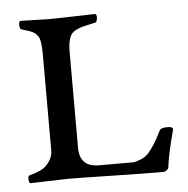

<svg xmlns="http://www.w3.org/2000/svg" viewBox="-41 -493 525 535"><g transform="rotate(-5 222.0 -225.5)"><path d="M242 -429Q234 -427 222 -424.5Q210 -422 203.5 -420Q197 -418 189.5 -414.5Q182 -411 177 -406Q164 -393 164 -353V-86Q164 -32 218 -32H314Q319 -32 332.5 -37Q346 -42 354 -50Q374 -70 395 -114Q400 -123 423 -121Q427 -121 430 -118.5Q433 -116 432 -112Q414 -46 410 -10Q410 -6 405 -2Q400 2 395 2Q339 2 249.5 0Q160 -2 129 -2L23 1Q21 1 19.5 -4.5Q18 -10 19 -15.5Q20 -21 23 -21Q57 -30 69 -42Q89 -62 89 -84V-354Q89 -396 80 -406Q77 -409 75 -411.5Q73 -414 70 -415.5Q67 -417 65.5 -418Q64 -419 60 -420.5Q56 -422 54 -422.5Q52 -423 46 -425Q40 -427 36 -428Q31 -429 30.5 -440.5Q30 -452 36 -452Q50 -452 73.5 -451Q97 -450 112 -450Q138 -450 185.5 -451.5Q233 -453 242 -453Q249 -453 248 -441.5Q247 -430 242 -429Z"/></g></svg>

Font: EB Garamond
Style: SC
Weight: 400
Version: Version 000.010